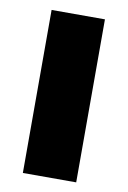

<svg xmlns="http://www.w3.org/2000/svg" viewBox="-68 -588 420 631"><g transform="rotate(10 142.0 -272.0)"><path d="M53 0V-544H231V0Z"/></g></svg>

Font: Georama SemiExpanded
Style: Bold
Weight: 700
Width: 6
Designer: Jean-Baptiste Levee
Foundry: Production Type
Version: Version 1.001